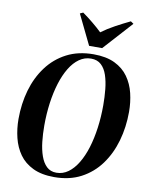

<svg xmlns="http://www.w3.org/2000/svg" viewBox="-105 -1060 887 1147"><g transform="rotate(10 339.0 -487.0)"><path d="M304 11.5Q227 11.5 174.8 -13.8Q122.5 -39 92 -82Q61.5 -125 48 -180Q34.5 -235 34.5 -293.5Q34.5 -386.5 58.2 -469Q82 -551.5 129.5 -615.2Q177 -679 247.2 -715.5Q317.5 -752 410 -752Q487 -752 538.8 -727Q590.5 -702 621 -659Q651.5 -616 664.5 -562Q677.5 -508 677.5 -449.5Q677.5 -357 653.8 -273.8Q630 -190.5 583 -126.2Q536 -62 466.2 -25.2Q396.5 11.5 304 11.5ZM312.5 -16.5Q351.5 -16.5 383.8 -39.8Q416 -63 441.2 -104.8Q466.5 -146.5 483.8 -202.5Q501 -258.5 510 -324.5Q519 -390.5 519 -462Q519 -512 514.2 -558.8Q509.5 -605.5 497 -643Q484.5 -680.5 461 -702.2Q437.5 -724 399.5 -724Q360.5 -724 328 -701Q295.5 -678 270.5 -636.8Q245.5 -595.5 228.2 -540Q211 -484.5 202 -418.8Q193 -353 193 -281.5Q193 -231.5 198.2 -184Q203.5 -136.5 216.8 -98.8Q230 -61 253.2 -38.8Q276.5 -16.5 312.5 -16.5ZM374 -797 286 -978 305 -986.5Q337.5 -963.5 368.2 -938.2Q399 -913 425 -888Q461.5 -915 506 -939.2Q550.5 -963.5 594.5 -984.5L612 -972.5L453 -797Z"/></g></svg>

Font: Merriweather 144pt
Style: Bold Italic
Weight: 700
Italic angle: -7.8°
Version: Version 2.101